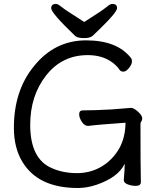

<svg xmlns="http://www.w3.org/2000/svg" viewBox="-20 -922 735 965"><path d="M371.1 22.9Q170.9 22.9 91.8 -109.9Q49.8 -179.7 49.8 -279.8Q49.8 -466.8 150.9 -589.8Q254.9 -718.8 412.1 -719.2Q567.9 -719.2 637.2 -631.8Q643.1 -626 643.1 -612.8Q643.1 -598.6 628.4 -580.3Q613.8 -562 601.1 -562Q586.9 -562 581.1 -570.8Q567.9 -591.8 541 -610.8Q492.2 -645 420.9 -645Q292 -645 211.9 -543Q131.8 -440.9 131.8 -294.9Q131.8 -122.1 242.2 -76.2Q296.4 -52.2 366.2 -51.8Q434.1 -51.8 489 -84Q543.9 -116.2 578.1 -173.8Q610.4 -231 610.8 -305.2Q469.7 -295.4 422.9 -289.1Q404.8 -289.1 391.4 -309.6Q377.9 -330.1 377.9 -347.2Q377.9 -367.2 396 -367.2Q454.1 -367.2 542 -372.1Q610.8 -377 620.4 -378.4Q629.9 -379.9 638.2 -379.9Q647.9 -379.9 662.1 -370.1Q695.3 -345.2 694.8 -326.2Q694.8 -317.4 690.4 -312.3Q686 -307.1 686 -297.9Q686 -91.8 688 -6.8Q688 12.2 662.1 12.2Q641.1 12.2 621.6 4.6Q602.1 -2.9 602.1 -17.1Q606.9 -70.3 606.9 -99.1Q573.7 -30.3 464.8 6.8Q417 22.9 371.1 22.9ZM403.3 -730.5Q371.1 -730.5 358.4 -740.7Q237.3 -856.9 237.3 -880.4Q237.3 -902.3 261.2 -902.3Q271 -902.3 287.1 -888.9Q303.2 -875.5 337.4 -854Q371.6 -832.5 403.3 -811.5Q435.5 -832.5 469 -854Q502.4 -875.5 518.3 -888.9Q534.2 -902.3 544.4 -902.3Q568.4 -902.3 568.4 -881.3Q568.4 -860.4 480.5 -775.4Q460.4 -756.3 447.3 -743.4Q434.1 -730.5 403.3 -730.5Z"/></svg>

Font: LXGW WenKai Screen R
Style: Regular
Weight: 400
Designer: Fontworks Inc.
Version: Version 1.235;May 31, 2022